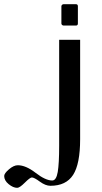

<svg xmlns="http://www.w3.org/2000/svg" viewBox="-150 -691 489 921"><path d="M155.3 -568.4H213.9C220.4 -568.4 223.6 -571.6 223.6 -578.1V-661.1C223.6 -667.6 220.4 -670.9 213.9 -670.9H155.3C152.7 -670.9 150.2 -669.9 147.9 -668C145.7 -666 144.5 -663.7 144.5 -661.1V-578.1C144.5 -575.5 145.7 -573.2 147.9 -571.3C150.2 -569.3 152.7 -568.4 155.3 -568.4ZM133.8 -500V8.8C133.8 64.8 131.5 106.4 127 133.8C122.4 161.1 113.6 174.8 100.6 174.8C79.1 174.8 52.6 162.6 21 138.2C-10.6 113.8 -39.1 101.6 -64.5 101.6C-77.5 101.6 -91.6 108.1 -106.9 121.1C-122.2 134.1 -129.9 144.9 -129.9 153.3C-129.9 167.6 -122.7 180.7 -108.4 192.4C-94.1 204.1 -80.4 210 -67.4 210C-59.6 210 -47.4 201.7 -30.8 185.1C-14.2 168.5 -2.9 160.2 2.9 160.2C10.1 160.2 22.8 166.8 41 180.2C59.2 193.5 76.2 200.2 91.8 200.2C141.9 200.2 178.2 182.8 200.7 147.9C223.1 113.1 234.4 56 234.4 -23.4V-500Z"/></svg>

Font: TriodPostnaja
Style: Medium
Weight: 500
Version: 20110805; ttfautohint (v0.96) -l 8 -r 50 -G 200 -x 14 -w "G"